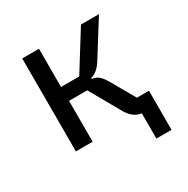

<svg xmlns="http://www.w3.org/2000/svg" viewBox="-151 -649 902 923"><g transform="rotate(-30 300.0 -188.0)"><path d="M458 140V0Q409 -6 379 -63L286 -227H185V0H92V-516H185V-304H286L418 -516H518L397 -323Q368 -277 332 -269V-264Q354 -261 368.5 -249Q383 -237 399 -210L475 -77H542V140Z"/></g></svg>

Font: IBM Plex Mono Text
Style: Regular
Weight: 450
Designer: Mike Abbink, Paul van der Laan, Pieter van Rosmalen
Foundry: Bold Monday
Version: Version 2.000